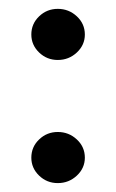

<svg xmlns="http://www.w3.org/2000/svg" viewBox="-20 -400 260 429"><path d="M109.1 -266Q84.8 -266 67.4 -282.7Q50 -299.5 50 -322.8Q50 -346.8 67.4 -363.5Q84.8 -380.2 109.1 -380.2Q133.8 -380.2 151.7 -363.5Q169.6 -346.8 169.6 -322.8Q169.6 -299.5 151.7 -282.7Q133.8 -266 109.1 -266ZM109.1 9.1Q84.8 9.1 67.4 -7.6Q50 -24.4 50 -47.7Q50 -71.7 67.4 -88.4Q84.8 -105.1 109.1 -105.1Q133.8 -105.1 151.7 -88.4Q169.6 -71.7 169.6 -47.7Q169.6 -24.4 151.7 -7.6Q133.8 9.1 109.1 9.1Z"/></svg>

Font: Alumni Sans SC Thin
Style: Regular
Weight: 100
Designer: Robert E. Leuschke
Foundry: Robert E. Leuschke
Version: Version 1.018